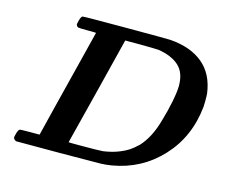

<svg xmlns="http://www.w3.org/2000/svg" viewBox="-97 -820 1133 954"><g transform="rotate(15 469.0 -343.0)"><path d="M162 -62Q163 -68 198 -208Q233 -348 267.5 -485Q302 -622 302 -623Q302 -624 258 -624Q214 -624 209 -626Q202 -629 199 -639Q199 -643 203 -659Q209 -681 216 -684Q220 -686 437 -686Q659 -686 668 -685Q774 -677 837 -624.5Q900 -572 913 -475Q914 -466 914 -434Q914 -413 913 -406Q897 -248 796.5 -140Q696 -32 548 -7Q517 -2 493.5 -1.5Q470 -1 279 0H58Q47 -4 43 -15Q43 -19 47 -35Q53 -57 60 -60Q64 -62 113 -62ZM768 -475Q768 -543 730.5 -577Q693 -611 624 -622Q616 -623 532 -624H452L382 -344Q311 -64 311 -63Q311 -62 363 -62Q465 -62 487 -64Q561 -74 616 -109Q634 -121 656 -142Q707 -196 733 -294Q747 -340 758 -395Q768 -447 768 -475Z"/></g></svg>

Font: MathJax_Math
Style: Bold Italic
Weight: 700
Version: Version 1.1